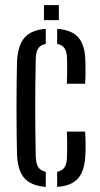

<svg xmlns="http://www.w3.org/2000/svg" viewBox="-20 -718 389 744"><path d="M46 -118.7Q45 -157.6 44.5 -203.8Q44 -249.9 44 -298.6Q44 -347.2 44.5 -393.9Q45 -440.5 46 -480.1Q49.3 -542.4 75 -572Q100.6 -601.7 157.4 -606.3V-547.8Q137.4 -544.2 128.4 -531Q119.4 -517.8 118.5 -489.6Q117.5 -437.4 117 -391.2Q116.5 -345 116.5 -300.6Q116.5 -256.1 117 -210.2Q117.5 -164.3 118.5 -112.3Q119.4 -83.8 128.4 -70.2Q137.4 -56.5 157.4 -52.3V6.3Q100 1.6 74.3 -27.8Q48.6 -57.1 46 -118.7ZM201.5 6.3V-52.2Q221.3 -56.4 230.2 -70.1Q239.2 -83.7 239.8 -112.3Q240 -131 240.2 -154.9Q240.4 -178.8 239 -208H309.9Q311.3 -186.7 311.6 -162.5Q311.9 -138.4 310.9 -118.7Q308.5 -57 283.1 -27.4Q257.8 2.2 201.5 6.3ZM239 -393.6Q239.9 -409.8 240.1 -427.4Q240.4 -445.1 240.1 -461.4Q239.9 -477.8 239.8 -489.6Q239.2 -517.7 230.2 -530.9Q221.3 -544.1 201.5 -547.7V-606.3Q258.3 -602.1 283.8 -572.7Q309.3 -543.3 310.9 -482.5Q311.5 -463.2 311.4 -439.1Q311.3 -415 309.9 -393.6ZM150.3 -640V-698.1H208V-640Z"/></svg>

Font: Big Shoulders Stencil Thin
Style: Regular
Weight: 100
Designer: Patric King
Foundry: XO Type Co
Version: Version 2.001